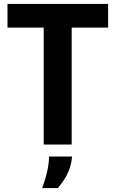

<svg xmlns="http://www.w3.org/2000/svg" viewBox="-20 -734 586 975"><path d="M202 0H344V-594H529V-714H18V-594H202ZM194 221H274C307 180 340 135 346 61H229C229 114 210 180 194 221Z"/></svg>

Font: Kathrein 75 Bold
Style: Regular
Weight: 700
Designer: Lazydogs Typefoundry, based on Open Sans by Ascender Corporation
Foundry: Lazydogs Typefoundry
Version: Version 1.003;PS 001.003;hotconv 1.0.88;makeotf.lib2.5.64775